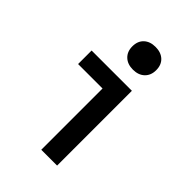

<svg xmlns="http://www.w3.org/2000/svg" viewBox="-222 -849 944 944"><g transform="rotate(45 250.0 -377.5)"><path d="M247 0V-426H77V-520H357V0ZM287 -597Q249 -597 226.5 -618.5Q204 -640 204 -676Q204 -713 226.5 -734Q249 -755 287 -755Q325 -755 347.5 -734Q370 -713 370 -676Q370 -640 347.5 -618.5Q325 -597 287 -597Z"/></g></svg>

Font: M PLUS Code Latin Medium
Style: Regular
Weight: 500
Designer: Coji Morishita
Foundry: UNDERFOREST DESIGN
Version: Version 1.002; ttfautohint (v1.8.3)